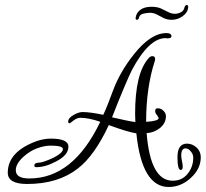

<svg xmlns="http://www.w3.org/2000/svg" viewBox="-20 -694 821 766"><path d="M653 52Q546 52 524 -162Q490 -167 414 -195Q358 -74 291 -22Q212 40 88 40Q11 40 11 -5Q11 -90 129 -132Q158 -141 182 -141Q253 -141 253 -109Q253 -75 204 -50Q161 -27 125 -27Q117 -27 117 -33Q117 -45 135 -45Q143 -45 157.5 -50Q172 -55 192 -64Q231 -84 231 -99Q231 -113 182 -113Q157 -113 127 -102Q100 -92 74 -69Q43 -41 43 -15Q43 18 97 18Q272 18 380 -208Q335 -224 300 -224Q287 -224 273 -213Q266 -207 262 -204.5Q258 -202 258 -202Q252 -202 252 -209Q252 -223 273 -235Q294 -247 309 -247Q326 -247 347 -244Q368 -241 392 -236Q401 -255 410.5 -279Q420 -303 431 -333Q459 -408 514 -477Q581 -562 644 -562Q664 -562 664 -549Q664 -541 648 -541H644Q643 -542 641 -542Q574 -542 506 -414Q496 -394 476 -347Q456 -300 427 -226Q458 -219 481 -214Q504 -209 520 -207Q520 -216 519.5 -224.5Q519 -233 519 -240Q519 -402 573 -462Q580 -470 588 -470Q599 -470 599 -458Q599 -457 598.5 -455.5Q598 -454 598 -452Q563 -345 563 -208Q613 -211 613 -223Q613 -225 606 -235Q599 -243 599 -251Q599 -262 609 -262Q623 -262 632 -252Q642 -243 642 -230Q642 -203 618 -183Q593 -164 565 -163Q580 27 669 27Q706 27 728 0Q751 -28 751 -65Q751 -79 741 -90Q732 -102 720 -102Q703 -102 703 -73Q703 -66 706 -51Q709 -38 709 -29Q709 -16 701 -16Q688 -16 688 -67Q688 -121 726 -121Q747 -121 765 -105Q781 -89 781 -67Q781 -20 741 16Q702 52 653 52ZM526 -615Q521 -615 521 -622Q523 -642 539.5 -654.5Q556 -667 584 -667Q607 -667 622.5 -660Q638 -653 651 -646Q664 -639 678 -639Q689 -639 700.5 -644.5Q712 -650 715 -661Q718 -674 725 -674Q731 -674 731 -665Q729 -644 709 -629.5Q689 -615 665 -615Q647 -615 633 -622Q619 -629 606 -636Q593 -643 577 -643Q570 -643 554 -640Q538 -637 535 -625Q533 -615 526 -615Z"/></svg>

Font: Ole
Style: Regular
Weight: 400
Designer: Robert E. Leuschke
Foundry: Robert E. Leuschke
Version: Version 1.010; ttfautohint (v1.8.3)